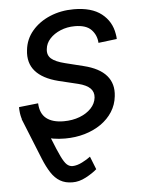

<svg xmlns="http://www.w3.org/2000/svg" viewBox="-53 -587 619 834"><g transform="rotate(-5 256.0 -169.5)"><path d="M100.1 -126Q133.3 -43.5 153.6 7.8Q173.8 59.1 187 86.4Q200.2 113.8 211.2 123.8Q222.2 133.8 236.3 133.8Q255.9 133.3 278.3 121.8Q300.8 110.4 314.5 99.6L336.9 156.2Q318.8 172.4 288.6 188.5Q258.3 204.6 229.5 204.1Q198.2 204.1 175.8 190.9Q153.3 177.7 136.7 152.1Q120.1 126.5 105.5 90.8L33.2 -88.4ZM213.9 11.7Q160.2 11.7 119.1 -3.9Q78.1 -19.5 54.2 -50.3Q30.3 -81.1 26.9 -126Q26.4 -129.9 26.4 -133.8Q26.4 -137.7 26.4 -141.6L110.4 -150.9Q112.3 -106 139.2 -84.7Q166 -63.5 214.8 -63.5Q252.9 -63.5 284.2 -75.4Q315.4 -87.4 334.7 -107.9Q354 -128.4 356.9 -154.3Q359.4 -178.7 343.3 -194.8Q327.1 -210.9 291.5 -219.7L206.5 -240.2Q138.7 -257.3 107.2 -293.5Q75.7 -329.6 82.5 -385.3Q87.4 -432.6 117.9 -468.5Q148.4 -504.4 196 -524.4Q243.7 -544.4 299.8 -544.4Q377.4 -544.4 420.7 -510.5Q463.9 -476.6 472.7 -421.4Q473.6 -416 474.4 -410.6Q475.1 -405.3 475.1 -399.4L394.5 -389.6Q392.6 -423.8 369.9 -447.3Q347.2 -470.7 298.3 -470.7Q264.2 -470.7 235.6 -458.7Q207 -446.8 189 -427Q170.9 -407.2 168.5 -382.3Q165 -356 182.9 -340.3Q200.7 -324.7 242.2 -314.5L321.3 -294.9Q389.6 -278.3 420.4 -242.4Q451.2 -206.5 444.8 -152.8Q440.9 -115.7 421.6 -85.4Q402.3 -55.2 371.1 -33.4Q339.8 -11.7 299.8 0Q259.8 11.7 213.9 11.7Z"/></g></svg>

Font: Inter 20pt
Style: Italic
Weight: 400
Italic angle: -9.3988°
Version: Version 4.001;git-66647c0bb